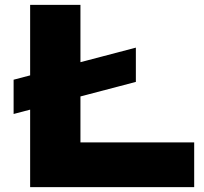

<svg xmlns="http://www.w3.org/2000/svg" viewBox="-20 -770 838 790"><path d="M36 -442 539 -574V-433L36 -301ZM311 -750V-92L218 -184H779V0H104V-750Z"/></svg>

Font: Unbounded
Style: Bold
Weight: 700
Designer: Luke Prowse, Jean-Baptiste Morizot, Fátima Lázaro, Florian Runge
Foundry: NaN
Version: Version 1.700